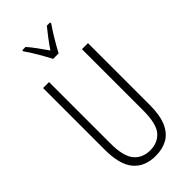

<svg xmlns="http://www.w3.org/2000/svg" viewBox="-294 -1014 1088 1088"><g transform="rotate(-45 250.0 -470.0)"><path d="M429.7 -713.9V-219.2Q429.7 -134.8 407 -84.5Q384.3 -34.2 344 -12.2Q303.7 9.8 250.5 9.8Q162.6 9.8 116.2 -45.4Q69.8 -100.6 69.8 -219.2V-713.9H117.7V-221.7Q117.7 -120.1 152.6 -77.4Q187.5 -34.7 250.5 -34.7Q310.5 -34.7 345.9 -75.4Q381.3 -116.2 381.3 -222.2V-713.9ZM227.1 -790.5Q208.5 -826.2 183.1 -869.6Q157.7 -913.1 137.7 -940.4V-948.7H164.6Q183.6 -926.8 206.5 -895.8Q229.5 -864.7 249.5 -835Q271 -866.7 290 -891.8Q309.1 -917 334.5 -948.7H361.3V-940.4Q339.4 -908.7 314.2 -866.9Q289.1 -825.2 271 -790.5Z"/></g></svg>

Font: Open Sans Condensed Light
Style: Regular
Weight: 300
Width: 3
Designer: Monotype Design Team
Foundry: Monotype Imaging Inc.
Version: Version 3.003; ttfautohint (v1.8.4)